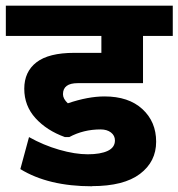

<svg xmlns="http://www.w3.org/2000/svg" viewBox="-35 -651 623 671"><path d="M286.6 -0.5V0Q133.8 0 36.1 -60.1L66.4 -171.9Q116.7 -143.6 171.9 -127.7Q227.1 -111.8 271.7 -111.8Q316.4 -111.8 341.6 -123.8Q366.7 -135.7 366.7 -160.2Q366.7 -177.2 352.8 -188Q338.9 -198.7 316.4 -198.7Q256.8 -198.7 207 -171.9H191.9Q128.4 -194.8 89.1 -238Q49.8 -281.2 49.8 -340.8Q49.8 -400.4 92.5 -433.3Q135.3 -466.3 224.6 -466.3H319.3V-525.4H-14.6V-631.3H568.8V-525.4H464.8V-360.4H236.8Q185.1 -360.4 185.1 -321.8Q185.1 -305.7 202.1 -290Q272.9 -314 330.1 -314Q414.6 -314 462.6 -269.8Q510.7 -225.6 510.7 -155.8Q510.7 -85.9 454.1 -43.2Q397.5 -0.5 286.6 -0.5Z"/></svg>

Font: Yantramanav Black
Style: Regular
Weight: 900
Version: Version 1.001;PS 1.0;hotconv 1.0.72;makeotf.lib2.5.5900; ttf